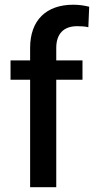

<svg xmlns="http://www.w3.org/2000/svg" viewBox="-20 -780 392 800"><path d="M214.4 0V-447.8H323.7V-528.3H214.4V-580.6C214.4 -638.7 245.1 -670.9 301.3 -670.9C318.4 -670.9 335 -669.9 348.1 -666.5L351.6 -752C330.1 -757.3 308.6 -760.3 285.2 -760.3C173.8 -760.3 105.5 -696.8 105.5 -580.6V-528.3H23.9V-447.8H105.5V0Z"/></svg>

Font: Bert Sans Medium
Style: Regular
Weight: 500
Designer: Christian Robertson (Google), Cristiano Sobral
Foundry: Google, Cristiano Sobral
Version: Version 3.101